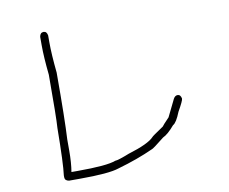

<svg xmlns="http://www.w3.org/2000/svg" viewBox="-82 -733 1164 974"><g transform="rotate(-10 500.0 -246.0)"><path d="M201.2 -628.9Q216.8 -628.9 220.7 -607.4V-572.3Q220.7 -509.8 230.5 -414.1V-412.1Q230.5 -173.8 224.6 -70.3V-11.7Q224.6 48.8 216.8 95.7H248Q400.9 95.7 445.3 78.1Q460.4 78.1 519.5 54.7Q624 22.9 652.3 -7.8Q652.3 -10.3 712.9 -50.8Q718.3 -59.1 750 -91.8L793 -179.7Q801.3 -195.3 814.5 -195.3Q830.1 -195.3 834 -173.8Q834 -162.6 804.7 -111.3Q783.7 -58.1 765.6 -48.8Q731 -7.8 705.1 3.9Q644 52.7 638.7 52.7Q557.6 89.8 455.1 119.1Q403.8 136.7 252 136.7H197.3Q175.8 133.3 175.8 115.2V105.5Q183.6 50.3 185.5 -136.7Q189.5 -188.5 189.5 -410.2Q179.7 -502.9 179.7 -564.5V-607.4Q183.1 -628.9 201.2 -628.9Z"/></g></svg>

Font: CEF Fonts CJK Mono
Style: Regular
Weight: 400
Designer: PartyBoss (派对大魔王)
Version: Release 2.25